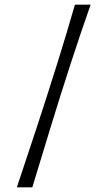

<svg xmlns="http://www.w3.org/2000/svg" viewBox="-20 -760 459 820"><path d="M52 40Q93 -82 137 -216Q181 -350 223 -484Q265 -618 300 -740H367Q324 -618 280.5 -484Q237 -350 196 -216Q155 -82 118 40Z"/></svg>

Font: Ojuju
Style: Bold
Weight: 700
Designer: Chisaokwu Joboson, Mirko Velimirovic
Foundry: Udi Foundry
Version: Version 1.000